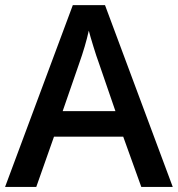

<svg xmlns="http://www.w3.org/2000/svg" viewBox="-20 -737 701 757"><path d="M537.1 0 465.8 -198.2H192.9L123 0H0L267.1 -716.8H394L661.1 0ZM435.1 -298.8 368.2 -493.2Q360.8 -512.7 347.9 -554.7Q335 -596.7 330.1 -616.2Q316.9 -556.2 291.5 -484.9L227.1 -298.8Z"/></svg>

Font: f1_25643          
Style: Regular
Weight: 600
Foundry: Ascender Corporation
Version: Version 1.10